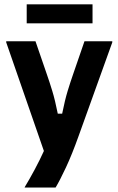

<svg xmlns="http://www.w3.org/2000/svg" viewBox="-20 -688 540 875"><path d="M233.3 166.7H92.5V165Q113.3 130.8 137.5 85.8Q161.7 40.8 180 0L8.3 -495V-500H141.7L193.3 -350Q205.8 -314.2 218.3 -273.3Q230.8 -232.5 243.3 -170H263.3Q275.8 -232.5 288.3 -273.3Q300.8 -314.2 313.3 -350L365 -500H491.7V-495L338.3 -68.3Q308.3 15.8 280.4 75.4Q252.5 135 233.3 166.7ZM401.7 -581.7H101.7V-668.3H401.7Z"/></svg>

Font: Familjen Grotesk Variable
Style: Regular
Weight: 400
Designer: Anders Wikstroem, Jonas Baeckman, Matilda Gysing, Kristian Moeller
Foundry: Familjen STHLM AB
Version: Version 2.000